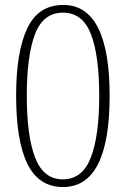

<svg xmlns="http://www.w3.org/2000/svg" viewBox="-20 -744 508 774"><path d="M234 10Q137 10 91 -82.5Q45 -175 45 -359Q45 -534 89.5 -629Q134 -724 235 -724Q329 -724 375.5 -631.5Q422 -539 422 -358Q422 10 234 10ZM233 -21Q312 -21 346 -108.5Q380 -196 380 -358Q380 -520 346.5 -606.5Q313 -693 234 -693Q154 -693 121 -606Q88 -519 88 -358Q88 -194 122 -107.5Q156 -21 233 -21Z"/></svg>

Font: Noto Serif Bengali Condensed ExtraLight
Style: Regular
Weight: 200
Width: 3
Designer: Juan Bruce, Universal Thirst, Indian Type Foundry and the Monotype Design Team.
Foundry: Monotype Imaging Inc.
Version: Version 2.003; ttfautohint (v1.8.4.7-5d5b)